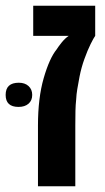

<svg xmlns="http://www.w3.org/2000/svg" viewBox="-68 -650 367 670"><path d="M64.5 0V-211.9Q64.5 -308.1 84.5 -377.4Q104.5 -446.8 129.9 -478Q135.3 -486.8 147.2 -501.7Q159.2 -516.6 171.9 -524.9H47.9V-629.9H264.2V-524.9Q258.8 -517.6 248 -495.8Q237.3 -474.1 226.6 -444.3Q215.8 -414.6 209.5 -382.3Q204.6 -356.9 201.7 -339.1Q198.7 -321.3 197.8 -302.7Q195.8 -284.7 195.3 -263.2Q194.8 -241.7 194.8 -211.9V0ZM-3.4 -276.9Q-48.3 -276.9 -48.3 -318.8Q-48.3 -361.3 -2.4 -361.3Q19 -361.3 31.7 -349.6Q44.4 -337.9 44.4 -318.8Q44.4 -299.3 31.5 -288.1Q18.6 -276.9 -3.4 -276.9Z"/></svg>

Font: Open Sans Condensed
Style: Bold
Weight: 700
Width: 3
Designer: Monotype Design Team
Foundry: Monotype Imaging Inc.
Version: Version 3.003; ttfautohint (v1.8.4)